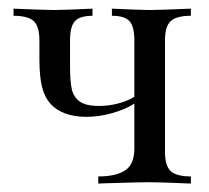

<svg xmlns="http://www.w3.org/2000/svg" viewBox="-20 -435 496 455"><path d="M371 -339.5V-75Q371 -41.9 384.7 -29.4Q398.4 -16.9 432.3 -16.9V0Q358.1 -3.2 332.3 -3.2Q313.7 -3.2 233.9 -0.8L212.9 0V-16.9Q255.6 -16.9 277 -31.5Q298.4 -46 298.4 -83.1V-189.5Q279 -176.6 247.2 -167.3Q215.3 -158.1 183.9 -158.1Q156.5 -158.1 134.7 -166.1Q112.9 -174.2 100 -188.7Q85.5 -204.8 79.4 -229.8Q73.4 -254.8 73.4 -294.4V-339.5Q73.4 -372.6 59.7 -385.1Q46 -397.6 12.1 -397.6V-414.5Q86.3 -411.3 108.9 -411.3Q131.5 -411.3 199.2 -414.5V-397.6Q169.4 -397.6 157.7 -385.1Q146 -372.6 146 -339.5V-276.6Q146 -242.7 150 -224.2Q154 -205.6 168.5 -194.8Q183.1 -183.9 214.5 -183.9Q237.9 -183.9 260.5 -189.9Q283.1 -196 298.4 -205.6V-339.5Q298.4 -372.6 286.7 -385.1Q275 -397.6 245.2 -397.6V-414.5Q312.9 -411.3 335.5 -411.3Q358.1 -411.3 432.3 -414.5V-397.6Q398.4 -397.6 384.7 -385.1Q371 -372.6 371 -339.5Z"/></svg>

Font: Playfair Display
Style: Regular
Weight: 400
Designer: Claus Eggers Sørensen
Foundry: Claus Eggers Sørensen
Version: Version 1.005; ttfautohint (v1.2) -l 10 -r 42 -G 200 -x 21 -